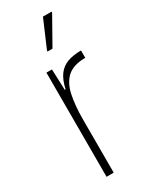

<svg xmlns="http://www.w3.org/2000/svg" viewBox="-190 -768 647 814"><g transform="rotate(-30 133.0 -361.5)"><path d="M73 0V-510H100L104 -408H108Q117 -450 135 -474Q153 -498 181 -508Q209 -518 247 -518V-482Q190 -482 160 -456Q130 -430 119 -380Q108 -330 108 -259V0ZM122 -585V-590L179 -723H221V-718L146 -585Z"/></g></svg>

Font: Saira Condensed Thin
Style: Regular
Weight: 250
Width: 3
Designer: Hector Gatti with collaboration of the Omnibus-Type team
Foundry: Omnibus-Type
Version: Version 1.101